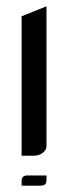

<svg xmlns="http://www.w3.org/2000/svg" viewBox="-20 -489 214 603"><path d="M47.9 94.2V78.1Q47.9 62 66.9 62H126V78.1Q126 94.2 106.9 94.2ZM47.9 0V-438L126 -469.2V-30.8Q126 -17.1 113.8 -8.8Q102.1 0 86.9 0Z"/></svg>

Font: Hhenum
Style: Regular
Weight: 400
Designer: T. Christopher White
Version: Version 1.0